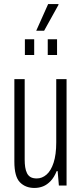

<svg xmlns="http://www.w3.org/2000/svg" viewBox="-20 -917 405 949"><path d="M150 12Q106 12 78.5 -16Q51 -44 51 -118V-526H102V-128Q102 -108 104.5 -91Q107 -74 113.5 -61Q120 -48 131.5 -41.5Q143 -35 162 -35Q188 -35 210 -54Q232 -73 245 -113Q258 -153 258 -213V-526H309V0H271L265 -71H260Q248 -41 230.5 -22.5Q213 -4 193 4Q173 12 150 12ZM103 -645V-723H149V-645ZM216 -645V-723H262V-645ZM159 -765 218 -897H269V-893L198 -765Z"/></svg>

Font: Archivo ExtraCondensed ExtraLight
Style: Regular
Weight: 250
Width: 2
Designer: Hector Gatti
Foundry: Omnibus-Type
Version: Version 2.001